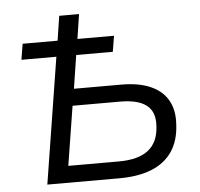

<svg xmlns="http://www.w3.org/2000/svg" viewBox="-51 -758 843 810"><g transform="rotate(-5 370.5 -352.5)"><path d="M117 0 202 -534H54L65 -601H213L229 -705H313L297 -601H452L441 -534H286L264 -393H465Q539 -393 588.5 -371Q638 -349 661.5 -307.5Q685 -266 681 -207Q678 -137 646.5 -91Q615 -45 558.5 -22.5Q502 0 422 0ZM212 -71H426Q509 -71 551.5 -104.5Q594 -138 597 -207Q601 -266 565 -294Q529 -322 454 -322H252Z"/></g></svg>

Font: Nunito Sans 10pt
Style: Italic
Weight: 400
Italic angle: -9°
Designer: Vernon Adams
Foundry: Vernon Adams
Version: Version 3.101;gftools[0.9.27]